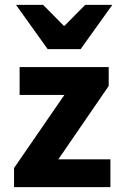

<svg xmlns="http://www.w3.org/2000/svg" viewBox="-20 -773 500 793"><path d="M38 0V-79L246 -381H61V-496H429V-418L221 -115H436V0ZM177 -570 46 -753H158L243 -667H247L332 -753H444L313 -570Z"/></svg>

Font: Source Sans 3
Style: Bold
Weight: 700
Designer: Paul D. Hunt
Foundry: Adobe
Version: Version 3.052;hotconv 1.1.0;makeotfexe 2.6.0